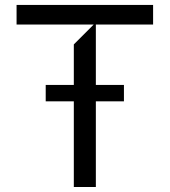

<svg xmlns="http://www.w3.org/2000/svg" viewBox="-20 -747 678 767"><path d="M46.2 -649.1V-727.3H591.6V-649.1H362.9V0H274.9V-569.6L354.4 -649.1ZM162.6 -342.3V-407.7H475.1V-342.3Z"/></svg>

Font: Riot Sans
Style: Regular
Weight: 400
Designer: Rasmus Andersson
Foundry: rsms
Version: Version 3.005